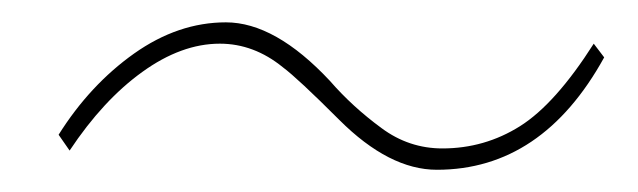

<svg xmlns="http://www.w3.org/2000/svg" viewBox="-20 -411 568 171"><path d="M508.8 -372.1 518.1 -359.9Q462.9 -259.8 369.1 -259.8Q326.7 -259.8 282.2 -304.2Q245.1 -341.3 231.9 -351.1Q206.1 -372.1 175.8 -372.1Q141.6 -372.1 106.7 -346.9Q71.8 -321.8 42 -276.9L32.2 -291Q60.1 -335.4 99.4 -363.3Q138.7 -391.1 181.2 -391.1Q225.1 -391.1 273.9 -338.9Q293.9 -315.9 319.8 -296.9Q344.2 -278.8 374 -278.8Q411.6 -278.8 443.1 -298.6Q474.6 -318.4 508.8 -372.1Z"/></svg>

Font: Sinkin Sans 100 Thin Italic
Style: Regular
Weight: 100
Italic angle: -112°
Designer: Keith Bates
Foundry: K-Type
Version: Sinkin Sans (version 1.0)  by Keith Bates   •   © 2014   www